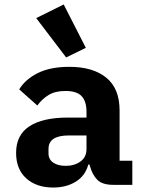

<svg xmlns="http://www.w3.org/2000/svg" viewBox="-20 -827 640 859"><path d="M487 0Q438 0 415.5 -22.5Q393 -45 382 -85L380 -91H375Q362 -41 319.5 -14.5Q277 12 218 12Q143 12 97.5 -29Q52 -70 52 -143Q52 -223 111.5 -262Q171 -301 284 -301H367V-327Q367 -373 345.5 -396.5Q324 -420 273 -420Q227 -420 197.5 -402Q168 -384 147 -355L66 -427Q92 -471 148 -499.5Q204 -528 290 -528Q396 -528 455.5 -479.5Q515 -431 515 -333V-108H572V0ZM274 -85Q313 -85 340 -104.5Q367 -124 367 -160V-221H288Q197 -221 197 -161V-141Q197 -114 218 -99.5Q239 -85 274 -85ZM142 -746 265 -807 364 -613 276 -570Z"/></svg>

Font: Lilex Nerd Font
Style: Bold
Weight: 700
Designer: Mike Abbink, Paul van der Laan, Pieter van Rosmalen, Mikhael Khrustik
Foundry: Mikhael Khrustik
Version: Version 2.400; ttfautohint (v1.8.4.7-5d5b);Nerd Fonts 3.3.0